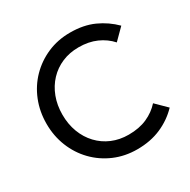

<svg xmlns="http://www.w3.org/2000/svg" viewBox="-160 -855 1007 1017"><g transform="rotate(-30 344.0 -347.0)"><path d="M397 10Q322 10 258 -17.5Q194 -45 146.5 -94Q99 -143 73 -208Q47 -273 47 -347Q47 -422 73 -487Q99 -552 146.5 -600.5Q194 -649 257.5 -676.5Q321 -704 396 -704Q478 -704 540 -676Q602 -648 650 -600L585 -535Q552 -572 504.5 -593Q457 -614 396 -614Q341 -614 295 -594.5Q249 -575 215 -539Q181 -503 162.5 -454Q144 -405 144 -347Q144 -289 162.5 -240Q181 -191 215 -155Q249 -119 295 -99.5Q341 -80 396 -80Q461 -80 509 -101.5Q557 -123 590 -160L655 -96Q607 -46 542.5 -18Q478 10 397 10Z"/></g></svg>

Font: Outfit Thin
Style: Regular
Weight: 400
Version: Version 1.100;gftools[0.9.27]